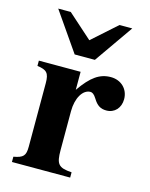

<svg xmlns="http://www.w3.org/2000/svg" viewBox="-108 -774 660 844"><g transform="rotate(15 222.0 -352.0)"><path d="M388 -704H330L219 -605L108 -704H51L173 -528H265ZM218 -461H28V-437C71 -431 83 -420 83 -373V-84C83 -43 73 -32 29 -24V0H294V-24C233 -28 222 -42 222 -106V-283C222 -342 248 -387 283 -387C291 -387 300 -382 311 -364C328 -336 345 -326 371 -326C408 -326 434 -354 434 -394C434 -440 400 -473 353 -473C303 -473 265 -447 218 -379Z"/></g></svg>

Font: XITS
Style: Bold
Weight: 700
Designer: MicroPress Inc., with final additions and corrections provided by Coen Hoffman, Elsevier (retired)
Version: Version 1.107